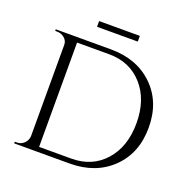

<svg xmlns="http://www.w3.org/2000/svg" viewBox="-143 -969 1093 1107"><g transform="rotate(20 403.5 -415.0)"><path d="M279 -795V-830H529V-795ZM399 0H60V-10H73Q99 -10 117.5 -28.5Q136 -47 137 -73V-633Q137 -657 117.5 -673.5Q98 -690 73 -690H61L60 -700H399Q559 -700 658.5 -603.5Q758 -507 758 -350Q758 -193 658.5 -96.5Q559 0 399 0ZM202 -670V-30H399Q527 -30 605 -118Q683 -206 683 -350Q683 -494 604.5 -582Q526 -670 399 -670Z"/></g></svg>

Font: Cinzel Decorative
Style: Regular
Weight: 400
Designer: Natanael Gama
Version: Version 1.002;PS 001.002;hotconv 1.0.56;makeotf.lib2.0.21325